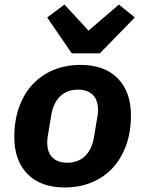

<svg xmlns="http://www.w3.org/2000/svg" viewBox="-20 -814 640 846"><path d="M265 12Q159 12 101 -47.5Q43 -107 43 -210Q43 -284 64.5 -343Q86 -402 124.5 -443Q163 -484 216.5 -506Q270 -528 335 -528Q441 -528 499 -468.5Q557 -409 557 -306Q557 -232 535.5 -173Q514 -114 475.5 -73Q437 -32 383.5 -10Q330 12 265 12ZM276 -97Q324 -97 354.5 -126Q385 -155 394 -209L407 -287Q409 -296 410.5 -307.5Q412 -319 412 -328Q412 -374 388.5 -396.5Q365 -419 324 -419Q276 -419 245.5 -390Q215 -361 206 -307L193 -229Q191 -220 189.5 -208.5Q188 -197 188 -188Q188 -142 211.5 -119.5Q235 -97 276 -97ZM296 -579 188 -737 264 -794 370 -679 504 -794 574 -737 420 -579Z"/></svg>

Font: IBM Plex Mono
Style: Bold Italic
Weight: 700
Italic angle: -9°
Monospace: yes
Designer: Mike Abbink, Paul van der Laan, Pieter van Rosmalen
Foundry: Bold Monday
Version: Version 2.3